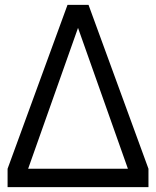

<svg xmlns="http://www.w3.org/2000/svg" viewBox="-20 -765 638 785"><path d="M11 -75 256 -745H342L587 -75V0H11ZM503 -75 299 -651 95 -75Z"/></svg>

Font: Eudoxus Sans
Style: Regular
Weight: 400
Designer: Stijn de Vries
Foundry: tokotype
Version: Version 2.005